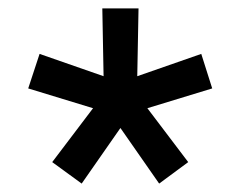

<svg xmlns="http://www.w3.org/2000/svg" viewBox="-20 -770 571 456"><path d="M484 -560 330 -513 427 -385 358 -334 266 -466 174 -334 104 -385 201 -513 47 -560 74 -642 226 -589 223 -750H309L306 -589L458 -642Z"/></svg>

Font: M PLUS 1p Medium
Style: Regular
Weight: 500
Version: Version 1.062